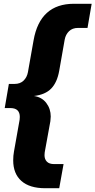

<svg xmlns="http://www.w3.org/2000/svg" viewBox="-20 -802 506 1018"><path d="M294 196H220Q137 196 93.5 157.5Q50 119 50 48Q50 23 54 2L84 -167Q85 -172 85 -182Q85 -229 35 -229H5L27 -357H57Q87 -357 105 -374.5Q123 -392 128 -419L158 -588Q192 -782 372 -782H466L444 -654H394Q364 -654 346 -636.5Q328 -619 323 -592L294 -427Q283 -365 251.5 -332.5Q220 -300 160 -293Q202 -287 225.5 -256Q249 -225 249 -184Q249 -175 247 -159L217 6Q216 11 216 21Q216 42 228.5 55Q241 68 267 68H317Z"/></svg>

Font: Creato Display Black
Style: Italic
Weight: 900
Italic angle: -10°
Version: Version 1.000